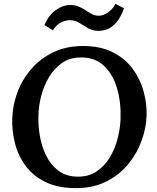

<svg xmlns="http://www.w3.org/2000/svg" viewBox="-20 -953 811 989"><path d="M408 -716Q498 -716 561.5 -683.5Q625 -651 664 -598Q703 -545 720 -481.5Q737 -418 735 -356Q733 -294 709.5 -228.5Q686 -163 640.5 -107.5Q595 -52 527.5 -18Q460 16 371 16Q278 16 214 -15.5Q150 -47 111.5 -99.5Q73 -152 57 -215.5Q41 -279 43 -342Q45 -410 69.5 -476.5Q94 -543 140.5 -597Q187 -651 254 -683.5Q321 -716 408 -716ZM395 -657Q340 -657 300 -629Q260 -601 233 -556.5Q206 -512 192.5 -460Q179 -408 178 -358Q176 -309 185 -254.5Q194 -200 217.5 -152Q241 -104 281.5 -73.5Q322 -43 382 -43Q438 -43 478.5 -70.5Q519 -98 545.5 -142Q572 -186 585.5 -238Q599 -290 601 -340Q604 -427 582.5 -499.5Q561 -572 514.5 -615Q468 -658 395 -657ZM339 -849Q319 -849 295.5 -838Q272 -827 252 -797L209 -824Q231 -876 268 -901.5Q305 -927 339 -927Q365 -928 385 -919.5Q405 -911 421 -900Q437 -889 453.5 -880.5Q470 -872 489 -872Q511 -872 535.5 -888.5Q560 -905 575 -933L619 -910Q601 -862 579 -837Q557 -812 533.5 -803Q510 -794 489 -794Q457 -794 433.5 -807.5Q410 -821 388.5 -835Q367 -849 339 -849Z"/></svg>

Font: Lora SemiBold
Style: Italic
Weight: 600
Italic angle: -3°
Designer: Olga Karpushina, Alexei Vanyashin (Cyrillic)
Foundry: Cyreal
Version: Version 3.011; ttfautohint (v1.8.4.7-5d5b)